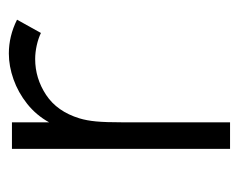

<svg xmlns="http://www.w3.org/2000/svg" viewBox="-73 -467 540 434"><g transform="rotate(-90 197.0 -250.0)"><path d="M77.5 -493H137.5V-409Q153.5 -438 179.2 -458.5Q205 -479 234.8 -489.5Q264.5 -500 293 -500Q332.5 -500 369.5 -481.5L339.5 -427.5Q327 -433.5 311.2 -437Q295.5 -440.5 280.5 -440.5Q237 -440.5 199.5 -415.8Q162 -391 146.5 -340.5Q141.5 -324 139.5 -302.5Q137.5 -281 137.5 -242.5V0H77.5Z"/></g></svg>

Font: HK Grotesk Light
Style: Regular
Weight: 300
Designer: Alfredo Marco Pradil
Foundry: Hanken Design Co.
Version: Version 3.001